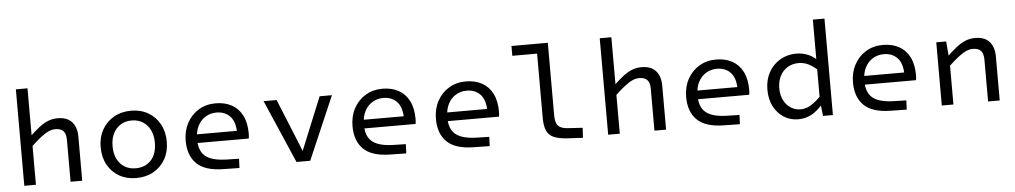

<svg xmlns="http://www.w3.org/2000/svg" viewBox="-39 -1051 7446 1408"><g transform="rotate(-5 3684.0 -347.5)"><path d="M180.9 -710V0H95.3V-710ZM167.6 -273.6 153.9 -338.8Q205 -389.1 242.5 -418.2Q280.1 -447.4 312.9 -459.7Q345.8 -472.1 381.2 -472.1Q452.2 -472.1 486.9 -432.3Q521.7 -392.5 521.7 -324.2V0H436V-309Q436 -351.5 417.6 -372.7Q399.2 -393.8 357.3 -393.8Q333.7 -393.8 308.7 -382.9Q283.7 -372 250.1 -346Q216.5 -319.9 167.6 -273.6Z M919 15Q848.1 15 793.8 -16Q739.4 -46.9 708.5 -102.9Q677.6 -158.9 677.6 -233.9Q677.6 -305.5 709 -361.2Q740.4 -417 795.6 -448.6Q850.8 -480.3 923 -480.3Q994.2 -480.3 1048.4 -448.6Q1102.6 -417 1133.5 -361Q1164.4 -305 1164.4 -231.4Q1164.4 -158.4 1133 -103Q1101.6 -47.5 1046.4 -16.3Q991.2 15 919 15ZM921 -56.7Q990.3 -56.7 1033.5 -102.3Q1076.6 -148 1076.6 -232.5Q1076.6 -285.8 1057 -325.3Q1037.5 -364.8 1002.6 -386.7Q967.7 -408.6 921 -408.6Q874.9 -408.6 840 -387.3Q805.2 -366.1 785.3 -326.7Q765.4 -287.4 765.4 -232.8Q765.4 -151.3 808.2 -104Q851 -56.7 921 -56.7Z M1584.8 -62.7 1681.4 -60.4 1678.5 7.5 1560.2 5.5Q1425.1 3.5 1364 -56.8Q1303 -117 1303 -224.6Q1303 -298.8 1334.3 -356.6Q1365.6 -414.4 1420.2 -447.3Q1474.7 -480.3 1545.1 -480.3Q1612.9 -480.3 1663.1 -452.9Q1713.3 -425.5 1740.8 -371.6Q1768.4 -317.8 1768.4 -238.1Q1768.4 -227.4 1767.5 -218Q1766.5 -208.5 1765.2 -201.7H1346.5V-265.5H1718.5L1684.3 -242.1Q1684.3 -331.5 1646.1 -371.9Q1607.9 -412.3 1545.4 -412.3Q1501.5 -412.3 1465.5 -390.8Q1429.5 -369.3 1408.3 -328.3Q1387.1 -287.2 1387.1 -227.7Q1387.1 -173 1407.1 -137Q1427.1 -101 1470.8 -83Q1514.6 -65 1584.8 -62.7Z M2310 -465.3H2400.6L2200 0H2129.7L2130.4 -25.9ZM1897.4 -465.3H1993.3L2172.2 -25.9L2173.6 0H2099Z M2812.8 -62.7 2909.4 -60.4 2906.5 7.5 2788.2 5.5Q2653.1 3.5 2592 -56.8Q2531 -117 2531 -224.6Q2531 -298.8 2562.3 -356.6Q2593.6 -414.4 2648.2 -447.3Q2702.7 -480.3 2773.1 -480.3Q2840.9 -480.3 2891.1 -452.9Q2941.3 -425.5 2968.8 -371.6Q2996.4 -317.8 2996.4 -238.1Q2996.4 -227.4 2995.5 -218Q2994.5 -208.5 2993.2 -201.7H2574.5V-265.5H2946.5L2912.3 -242.1Q2912.3 -331.5 2874.1 -371.9Q2835.9 -412.3 2773.4 -412.3Q2729.5 -412.3 2693.5 -390.8Q2657.5 -369.3 2636.3 -328.3Q2615.1 -287.2 2615.1 -227.7Q2615.1 -173 2635.1 -137Q2655.1 -101 2698.8 -83Q2742.6 -65 2812.8 -62.7Z M3426.8 -62.7 3523.4 -60.4 3520.5 7.5 3402.2 5.5Q3267.1 3.5 3206 -56.8Q3145 -117 3145 -224.6Q3145 -298.8 3176.3 -356.6Q3207.6 -414.4 3262.2 -447.3Q3316.7 -480.3 3387.1 -480.3Q3454.9 -480.3 3505.1 -452.9Q3555.3 -425.5 3582.8 -371.6Q3610.4 -317.8 3610.4 -238.1Q3610.4 -227.4 3609.5 -218Q3608.5 -208.5 3607.2 -201.7H3188.5V-265.5H3560.5L3526.3 -242.1Q3526.3 -331.5 3488.1 -371.9Q3449.9 -412.3 3387.4 -412.3Q3343.5 -412.3 3307.5 -390.8Q3271.5 -369.3 3250.3 -328.3Q3229.1 -287.2 3229.1 -227.7Q3229.1 -173 3249.1 -137Q3269.1 -101 3312.8 -83Q3356.6 -65 3426.8 -62.7Z M3743.5 -710H3969.5V-637.7H3743.5ZM3925.9 -164.6V-710H4011.2V-174Q4011.2 -120.4 4032.5 -98.4Q4053.8 -76.3 4102.5 -73.6L4211.5 -66.9L4207.2 6.7L4088 0Q4028.1 -4 3992.4 -19.9Q3956.7 -35.8 3941.3 -71Q3925.9 -106.2 3925.9 -164.6Z M4478.9 -710V0H4393.3V-710ZM4465.6 -273.6 4451.9 -338.8Q4503 -389.1 4540.5 -418.2Q4578.1 -447.4 4610.9 -459.7Q4643.8 -472.1 4679.2 -472.1Q4750.2 -472.1 4784.9 -432.3Q4819.7 -392.5 4819.7 -324.2V0H4734V-309Q4734 -351.5 4715.6 -372.7Q4697.2 -393.8 4655.3 -393.8Q4631.7 -393.8 4606.7 -382.9Q4581.7 -372 4548.1 -346Q4514.5 -319.9 4465.6 -273.6Z M5268.8 -62.7 5365.4 -60.4 5362.5 7.5 5244.2 5.5Q5109.1 3.5 5048 -56.8Q4987 -117 4987 -224.6Q4987 -298.8 5018.3 -356.6Q5049.6 -414.4 5104.2 -447.3Q5158.7 -480.3 5229.1 -480.3Q5296.9 -480.3 5347.1 -452.9Q5397.3 -425.5 5424.8 -371.6Q5452.4 -317.8 5452.4 -238.1Q5452.4 -227.4 5451.5 -218Q5450.5 -208.5 5449.2 -201.7H5030.5V-265.5H5402.5L5368.3 -242.1Q5368.3 -331.5 5330.1 -371.9Q5291.9 -412.3 5229.4 -412.3Q5185.5 -412.3 5149.5 -390.8Q5113.5 -369.3 5092.3 -328.3Q5071.1 -287.2 5071.1 -227.7Q5071.1 -173 5091.1 -137Q5111.1 -101 5154.8 -83Q5198.6 -65 5268.8 -62.7Z M5974.9 0 5963.7 -100H5962.1V-710H6047.7V0ZM5792.3 8.9Q5735.3 8.9 5688.4 -20Q5641.6 -48.8 5613.4 -101.8Q5585.2 -154.8 5585.2 -227Q5585.2 -298.5 5615.7 -354Q5646.1 -409.4 5699.5 -440.9Q5753 -472.3 5820.1 -472.3Q5863 -472.3 5906.8 -454.7Q5950.5 -437 5999.8 -382L5996 -307.9Q5961.3 -347.6 5931.4 -367.8Q5901.5 -388 5877.1 -395Q5852.6 -401.9 5832.9 -401.9Q5782.8 -401.9 5746.9 -379.3Q5711 -356.8 5692 -317.9Q5673 -279.1 5673 -229.7Q5673 -178.4 5692.6 -140.6Q5712.1 -102.8 5744.8 -82.6Q5777.6 -62.4 5815.7 -62.4Q5840.3 -62.4 5865 -71.4Q5889.6 -80.4 5918.8 -103Q5948.1 -125.6 5986.7 -167.9L5979.3 -91.4Q5930.5 -35.3 5887.1 -13.2Q5843.7 8.9 5792.3 8.9Z M6496.8 -62.7 6593.4 -60.4 6590.5 7.5 6472.2 5.5Q6337.1 3.5 6276 -56.8Q6215 -117 6215 -224.6Q6215 -298.8 6246.3 -356.6Q6277.6 -414.4 6332.2 -447.3Q6386.7 -480.3 6457.1 -480.3Q6524.9 -480.3 6575.1 -452.9Q6625.3 -425.5 6652.8 -371.6Q6680.4 -317.8 6680.4 -238.1Q6680.4 -227.4 6679.5 -218Q6678.5 -208.5 6677.2 -201.7H6258.5V-265.5H6630.5L6596.3 -242.1Q6596.3 -331.5 6558.1 -371.9Q6519.9 -412.3 6457.4 -412.3Q6413.5 -412.3 6377.5 -390.8Q6341.5 -369.3 6320.3 -328.3Q6299.1 -287.2 6299.1 -227.7Q6299.1 -173 6319.1 -137Q6339.1 -101 6382.8 -83Q6426.6 -65 6496.8 -62.7Z M6922.1 -465.3 6933.3 -335.1 6934.9 -334.4V0H6849.3V-465.3ZM6921.6 -273.6 6907.9 -338.8Q6959 -389.1 6996.5 -418.2Q7034.1 -447.4 7066.9 -459.7Q7099.8 -472.1 7135.2 -472.1Q7206.2 -472.1 7240.9 -432.3Q7275.7 -392.5 7275.7 -324.2V0H7190V-309Q7190 -351.5 7171.6 -372.7Q7153.2 -393.8 7111.3 -393.8Q7087.7 -393.8 7062.7 -382.9Q7037.7 -372 7004.1 -346Q6970.5 -319.9 6921.6 -273.6Z"/></g></svg>

Font: Intel One Mono Light
Style: Regular
Weight: 300
Monospace: yes
Designer: Fred Shallcrass
Foundry: Frere-Jones Type LLC
Version: Version 1.004